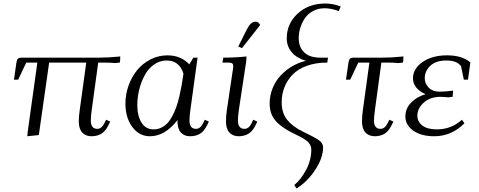

<svg xmlns="http://www.w3.org/2000/svg" viewBox="-20 -766 2717 1089"><path d="M59.1 -314 73.2 -411.1Q75.7 -427.2 81.5 -433.1Q87.4 -439 104 -439H541Q597.2 -439 662.1 -445.8L661.1 -418L659.2 -411.1L633.8 -408.2Q606.9 -411.1 564.9 -411.1H537.1L500 -141.1Q495.1 -104.5 495.1 -82Q495.1 -35.2 532.2 -35.2Q555.7 -35.2 570.8 -64.9L582 -86.9L605 -76.2L594.2 -54.2Q576.2 -19 552.5 -6.1Q528.8 6.8 499 6.8Q466.3 6.8 446.5 -14.2Q426.8 -35.2 426.8 -78.1Q426.8 -104.5 432.1 -141.1L469.2 -411.1H258.8L200.2 0L134.8 6.8L137.2 -19L191.9 -411.1H128.9L83 -314Z M691.4 -178.2Q691.4 -231 709.2 -280.8Q727.1 -330.6 758.1 -368.4Q789.1 -406.2 834 -429.2Q878.9 -452.1 929.7 -452.1Q1005.9 -452.1 1053.7 -400.9L1076.7 -439H1100.6L1059.6 -141.1Q1054.7 -104.5 1054.7 -82Q1054.7 -35.2 1091.8 -35.2Q1115.7 -35.2 1130.9 -64.9L1141.6 -86.9L1164.6 -76.2L1153.8 -54.2Q1135.7 -19 1112.1 -6.1Q1088.4 6.8 1058.6 6.8Q1025.9 6.8 1006.3 -13.9Q986.8 -34.7 986.8 -76.2V-85Q915.5 6.8 830.6 6.8Q769 6.8 730.2 -46.1Q691.4 -99.1 691.4 -178.2ZM758.8 -169.9Q758.8 -108.4 782.7 -70.3Q806.6 -32.2 851.6 -32.2Q875 -32.2 895.3 -42.2Q915.5 -52.2 930.7 -68.6Q945.8 -85 958.7 -110.1Q971.7 -135.3 980.7 -160.9Q989.7 -186.5 997.6 -220.7Q1005.4 -254.9 1010.5 -283.4Q1015.6 -312 1020.5 -348.1Q997.6 -422.9 924.8 -422.9Q885.7 -422.9 853.3 -399.7Q820.8 -376.5 800.8 -339.4Q780.8 -302.2 769.8 -258.3Q758.8 -214.4 758.8 -169.9Z M1241.7 -411.1 1246.6 -439Q1315.4 -439 1378.4 -445.8L1376.5 -418L1334.5 -141.1Q1329.6 -104.5 1329.6 -82Q1329.6 -35.2 1366.7 -35.2Q1390.6 -35.2 1405.8 -64.9L1416.5 -86.9L1439.5 -76.2L1428.7 -54.2Q1410.6 -19 1387 -6.1Q1363.3 6.8 1333.5 6.8Q1300.8 6.8 1281.2 -14.2Q1261.7 -35.2 1261.7 -78.1Q1261.7 -107.9 1266.6 -141.1L1299.8 -363.8Q1302.7 -380.9 1302.7 -391.1Q1302.7 -402.8 1296.4 -407Q1290 -411.1 1272.5 -411.1ZM1331.5 -502 1377.4 -594.2Q1391.1 -621.1 1403.1 -632.1Q1415 -643.1 1430.7 -643.1Q1446.3 -643.1 1455.6 -624L1352.5 -493.2Z M1509.3 -178.2Q1509.3 -224.6 1526.6 -266.6Q1543.9 -308.6 1573 -339.1Q1602.1 -369.6 1638.7 -390.9Q1675.3 -412.1 1715.3 -420.9Q1663.6 -436 1635 -469.5Q1606.4 -502.9 1606.4 -548.8Q1606.4 -631.8 1668.5 -689Q1730.5 -746.1 1825.7 -746.1Q1869.6 -746.1 1912.6 -729L1901.4 -703.1Q1858.4 -719.2 1821.3 -719.2Q1785.6 -719.2 1756.8 -704.1Q1728 -689 1710.4 -664.1Q1692.9 -639.2 1683.6 -609.4Q1674.3 -579.6 1674.3 -547.9Q1674.3 -499.5 1705.3 -469.2Q1736.3 -439 1796.4 -439H1840.3L1836.4 -411.1Q1771 -411.1 1720.2 -392.6Q1669.4 -374 1638.9 -342Q1608.4 -310.1 1593 -270.3Q1577.6 -230.5 1577.6 -185.1Q1577.6 -125.5 1608.6 -86.7Q1639.6 -47.9 1695.3 -21Q1768.1 13.7 1790.3 30.5Q1812.5 47.4 1812.5 69.8Q1812.5 129.9 1767.6 197.8Q1722.7 265.6 1661.6 303.2L1649.4 283.2Q1687 252.4 1716.3 197.3Q1745.6 142.1 1745.6 83Q1745.6 60.5 1730.2 42.7Q1714.8 24.9 1673.3 4.9Q1629.9 -15.6 1602.1 -32.7Q1574.2 -49.8 1552 -71.5Q1529.8 -93.3 1519.8 -119.1Q1509.8 -145 1509.3 -178.2Z M1942.4 -314 1956.5 -411.1Q1959 -427.2 1964.8 -433.1Q1970.7 -439 1987.3 -439H2147.5Q2203.1 -439 2268.1 -445.8L2267.1 -418L2265.1 -411.1L2240.2 -408.2Q2213.4 -411.1 2171.4 -411.1H2143.1L2106.4 -141.1Q2101.1 -100.6 2101.1 -82Q2101.1 -35.2 2138.2 -35.2Q2162.1 -35.2 2177.2 -64.9L2188.5 -86.9L2211.4 -76.2L2200.2 -54.2Q2182.1 -19 2158.7 -6.1Q2135.3 6.8 2105.5 6.8Q2072.8 6.8 2053 -14.2Q2033.2 -35.2 2033.2 -78.1Q2033.2 -107.9 2038.1 -141.1L2075.2 -411.1H2012.2L1966.3 -314Z M2279.3 -105Q2279.3 -150.4 2311.3 -183.6Q2343.3 -216.8 2394 -231.9Q2359.9 -246.1 2341.1 -269.5Q2322.3 -293 2322.3 -321.8Q2322.3 -376 2376.5 -414.1Q2430.7 -452.1 2516.1 -452.1Q2600.6 -452.1 2647.9 -412.1L2634.3 -314H2610.8L2595.2 -390.1Q2572.3 -422.9 2511.2 -422.9Q2452.6 -422.9 2420.9 -393.1Q2389.2 -363.3 2389.2 -323.2Q2389.2 -291 2411.9 -268.6Q2434.6 -246.1 2472.2 -246.1Q2505.9 -246.1 2550.3 -252L2547.9 -224.1L2546.9 -216.8L2522 -213.9Q2496.6 -216.8 2479 -216.8Q2419.9 -216.8 2383.5 -184.1Q2347.2 -151.4 2347.2 -108.9Q2347.2 -76.2 2375.2 -54.2Q2403.3 -32.2 2458 -32.2Q2539.6 -32.2 2600.1 -86.9L2614.3 -66.9Q2541.5 6.8 2442.9 6.8Q2368.7 6.8 2324 -25.1Q2279.3 -57.1 2279.3 -105Z"/></svg>

Font: Dihjauti S
Style: Italic
Weight: 400
Italic angle: -9°
Designer: T. Christopher White
Version: Version 3.0.0